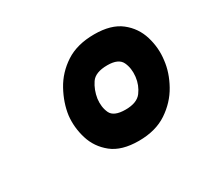

<svg xmlns="http://www.w3.org/2000/svg" viewBox="-79 -816 555 524"><g transform="rotate(-30 198.5 -553.5)"><path d="M226 -397Q172 -397 142 -421Q112 -445 101 -481Q90 -517 94 -553Q99 -590 119 -626.5Q139 -663 175 -686.5Q211 -710 265 -710Q318 -710 348 -686.5Q378 -663 389 -626.5Q400 -590 395 -553Q391 -517 371 -481Q351 -445 315 -421Q279 -397 226 -397ZM237 -489Q273 -489 287.5 -508.5Q302 -528 305 -553Q308 -579 298.5 -599Q289 -619 254 -619Q216 -619 202.5 -599Q189 -579 185 -553Q182 -528 191 -508.5Q200 -489 237 -489Z"/></g></svg>

Font: Haskoy SemiBold
Style: Italic
Weight: 600
Designer: Ertekin Erdin
Foundry: Ertekin Erdin
Version: Version 2.000; ttfautohint (v1.8.4.7-5d5b)